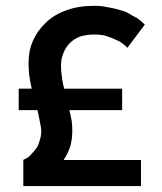

<svg xmlns="http://www.w3.org/2000/svg" viewBox="-20 -627 545 647"><path d="M455.1 -87.9Q389.6 -87.9 194.3 -87.9Q209 -109.4 216.8 -133.8Q223.6 -158.2 223.6 -186.5Q223.6 -201.2 221.7 -218.8Q218.8 -235.4 213.9 -255.9Q273.4 -255.9 391.6 -255.9Q391.6 -274.4 391.6 -328.1Q342.8 -328.1 196.3 -328.1Q190.4 -348.6 188.5 -368.2Q185.5 -387.7 185.5 -405.3Q185.5 -428.7 193.4 -447.3Q200.2 -465.8 214.8 -481.4Q229.5 -496.1 250 -503.9Q271.5 -510.7 299.8 -510.7Q315.4 -510.7 330.1 -507.8Q344.7 -503.9 359.4 -498Q373 -492.2 382.8 -487.3Q391.6 -481.4 396.5 -477.5Q400.4 -474.6 403.3 -471.7Q407.2 -467.8 409.2 -465.8Q428.7 -492.2 467.8 -543.9Q466.8 -545.9 461.9 -549.8Q458 -552.7 453.1 -557.6Q447.3 -561.5 441.4 -566.4Q433.6 -570.3 424.8 -575.2Q417 -580.1 408.2 -585Q398.4 -589.8 385.7 -592.8Q374 -596.7 359.4 -599.6Q343.8 -602.5 328.1 -605.5Q312.5 -607.4 296.9 -607.4Q245.1 -607.4 205.1 -592.8Q164.1 -579.1 134.8 -550.8Q105.5 -523.4 90.8 -489.3Q76.2 -456.1 76.2 -416Q76.2 -398.4 78.1 -376Q81.1 -354.5 86.9 -328.1Q72.3 -328.1 43 -328.1Q43 -309.6 43 -255.9Q58.6 -255.9 106.4 -255.9Q112.3 -229.5 115.2 -211.9Q119.1 -195.3 119.1 -185.5Q119.1 -175.8 117.2 -166Q115.2 -157.2 112.3 -148.4Q109.4 -138.7 105.5 -131.8Q101.6 -126 97.7 -121.1Q93.8 -116.2 88.9 -111.3Q85 -106.4 80.1 -101.6Q75.2 -97.7 71.3 -94.7Q67.4 -92.8 65.4 -91.8Q62.5 -90.8 61.5 -89.8Q59.6 -88.9 58.6 -88.9Q59.6 -88.9 59.6 -87.9Q59.6 -87.9 58.6 -87.9Q58.6 -66.4 58.6 0Q158.2 0 455.1 0Q455.1 -22.5 455.1 -87.9Z"/></svg>

Font: TextaAlt
Style: Bold
Weight: 400
Designer: Daniel Hernandez & Miguel Hernandez
Version: Version 1.005;com.myfonts.easy.latinotype.texta.alt-bold.wfk